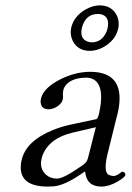

<svg xmlns="http://www.w3.org/2000/svg" viewBox="-20 -687 494 717"><path d="M345.2 -634.8Q304.7 -634.8 289.1 -593.8Q287.1 -587.4 285.6 -582Q277.3 -543.5 305.7 -532.2Q314 -529.3 322.3 -528.8Q359.4 -528.8 377 -566.9Q380.4 -574.7 381.8 -582Q390.6 -624 358.9 -633.3Q352.1 -634.8 345.2 -634.8ZM245.6 -582Q255.4 -627.4 302.7 -653.3Q327.6 -666.5 351.6 -667Q396.5 -667 416 -629.9Q426.8 -607.4 421.9 -582Q412.1 -536.6 365.7 -510.7Q340.8 -497.1 315.4 -497.1Q270.5 -497.1 251.5 -534.7Q240.7 -557.1 245.6 -582ZM337.9 -211.9 252 -191.9Q165.5 -171.9 139.6 -108.9Q136.2 -100.1 134.8 -91.8Q127.4 -56.2 152.8 -33.7Q169.4 -20 193.4 -20Q216.8 -20 282.7 -65.9Q287.6 -69.3 290 -70.8Q304.2 -81.1 308.1 -95.2ZM297.9 -45.9H295.9L273.4 -30.8Q218.3 5.4 181.2 8.8Q170.4 9.8 158.7 9.8Q53.7 9.8 57.6 -67.4Q58.1 -77.6 60.5 -87.9Q75.7 -159.7 177.2 -201.2Q209.5 -214.4 246.1 -222.2L340.3 -242.2Q345.2 -244.6 350.1 -263.2Q375 -379.4 317.9 -395Q310.5 -397 303.2 -397Q250 -397 226.1 -369.6Q219.2 -360.8 216.8 -352.1Q214.4 -339.4 214.8 -333Q216.3 -326.2 214.4 -315.9Q210.4 -298.3 187.5 -285.6Q174.8 -279.3 162.1 -278.8Q134.3 -278.8 131.8 -304.7Q131.3 -311.5 132.8 -317.9Q141.6 -358.9 207 -391.6Q262.2 -418.5 315.9 -418.9Q456.5 -418.9 418.5 -259.3Q418 -257.3 417.5 -256.8L382.3 -115.2Q365.7 -47.9 384.3 -35.2Q392.6 -30.3 404.3 -29.8Q416 -29.8 432.1 -43.5Q435.1 -45.9 437 -45.9Q444.8 -45.9 447.8 -37.6Q448.2 -34.7 448.2 -33.2Q446.8 -25.4 418.9 -8.8Q387.2 9.8 357.9 9.8Q303.2 9.3 297.9 -45.9Z"/></svg>

Font: Linux Libertine Display Slanted O
Style: Slanted
Weight: 400
Designer: Philipp H. Poll
Foundry: Philipp H. Poll
Version: Version 5.0.9